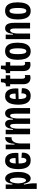

<svg xmlns="http://www.w3.org/2000/svg" viewBox="1652 -2324 816 4159"><g transform="rotate(-90 2059.5 -244.0)"><path d="M47 144V-256V-528H144L142 -383H159Q165 -427 178 -462.5Q191 -498 213.5 -519Q236 -540 270 -540Q310 -540 343 -509Q376 -478 395.5 -416Q415 -354 415 -261Q415 -168 395.5 -107Q376 -46 343.5 -16.5Q311 13 272 13Q242 13 220.5 -5Q199 -23 184 -56Q169 -89 158 -134H140Q147 -99 153.5 -63.5Q160 -28 164 3Q168 34 168 54V144ZM233 -88Q248 -88 261.5 -105.5Q275 -123 283 -162Q291 -201 291 -264Q291 -326 283 -364.5Q275 -403 262 -420.5Q249 -438 234 -438Q218 -438 205.5 -421Q193 -404 185 -378Q177 -352 172.5 -323Q168 -294 168 -270V-255Q168 -239 170.5 -218Q173 -197 177.5 -174Q182 -151 189.5 -132Q197 -113 208 -100.5Q219 -88 233 -88Z M667 13Q611 13 574 -8Q537 -29 515.5 -66Q494 -103 485 -151.5Q476 -200 476 -256Q476 -310 484.5 -361Q493 -412 513 -452.5Q533 -493 569 -517Q605 -541 660 -541Q711 -541 745.5 -519.5Q780 -498 799.5 -459Q819 -420 825 -368Q831 -316 826 -255L565 -247V-310L732 -315L715 -285Q718 -341 712.5 -376Q707 -411 693.5 -427.5Q680 -444 659 -444Q636 -444 622.5 -423.5Q609 -403 603 -364Q597 -325 597 -267Q597 -174 612 -127Q627 -80 665 -80Q679 -80 690 -87Q701 -94 708.5 -107.5Q716 -121 719 -141Q722 -161 721 -187L831 -178Q835 -148 829.5 -114.5Q824 -81 806 -52Q788 -23 754.5 -5Q721 13 667 13Z M906 0V-301V-528H1007V-338H1024Q1028 -410 1044.5 -453.5Q1061 -497 1088.5 -517.5Q1116 -538 1148 -538Q1154 -538 1159.5 -537.5Q1165 -537 1171 -535L1165 -398Q1161 -399 1154.5 -400Q1148 -401 1142 -401Q1115 -401 1090.5 -380Q1066 -359 1050 -319Q1034 -279 1032 -222V0Z M1231 0V-335V-528H1329L1327 -371H1344Q1352 -434 1366.5 -471Q1381 -508 1403.5 -524.5Q1426 -541 1457 -541Q1492 -541 1513 -520.5Q1534 -500 1542 -462.5Q1550 -425 1547 -371H1564Q1574 -434 1589.5 -471Q1605 -508 1628.5 -524.5Q1652 -541 1684 -541Q1714 -541 1735.5 -528Q1757 -515 1771.5 -490Q1786 -465 1792.5 -428Q1799 -391 1799 -342V0H1677V-315Q1677 -354 1673 -380Q1669 -406 1660.5 -419Q1652 -432 1636 -432Q1616 -432 1602.5 -411.5Q1589 -391 1581.5 -354Q1574 -317 1573 -267V0H1456V-313Q1456 -354 1452 -380Q1448 -406 1439.5 -419Q1431 -432 1416 -432Q1396 -432 1382 -412Q1368 -392 1360.5 -354.5Q1353 -317 1352 -265V0Z M2063 13Q2007 13 1970 -8Q1933 -29 1911.5 -66Q1890 -103 1881 -151.5Q1872 -200 1872 -256Q1872 -310 1880.5 -361Q1889 -412 1909 -452.5Q1929 -493 1965 -517Q2001 -541 2056 -541Q2107 -541 2141.5 -519.5Q2176 -498 2195.5 -459Q2215 -420 2221 -368Q2227 -316 2222 -255L1961 -247V-310L2128 -315L2111 -285Q2114 -341 2108.5 -376Q2103 -411 2089.5 -427.5Q2076 -444 2055 -444Q2032 -444 2018.5 -423.5Q2005 -403 1999 -364Q1993 -325 1993 -267Q1993 -174 2008 -127Q2023 -80 2061 -80Q2075 -80 2086 -87Q2097 -94 2104.5 -107.5Q2112 -121 2115 -141Q2118 -161 2117 -187L2227 -178Q2231 -148 2225.5 -114.5Q2220 -81 2202 -52Q2184 -23 2150.5 -5Q2117 13 2063 13Z M2455 9Q2388 9 2351.5 -30.5Q2315 -70 2315 -151V-432H2270V-525H2291Q2322 -525 2334.5 -535.5Q2347 -546 2351 -572L2359 -632H2434V-528H2509V-430H2434V-174Q2434 -141 2445 -124Q2456 -107 2476 -107Q2483 -107 2492 -109Q2501 -111 2513 -115V0Q2497 4 2483.5 6.5Q2470 9 2455 9Z M2740 9Q2673 9 2636.5 -30.5Q2600 -70 2600 -151V-432H2555V-525H2576Q2607 -525 2619.5 -535.5Q2632 -546 2636 -572L2644 -632H2719V-528H2794V-430H2719V-174Q2719 -141 2730 -124Q2741 -107 2761 -107Q2768 -107 2777 -109Q2786 -111 2798 -115V0Q2782 4 2768.5 6.5Q2755 9 2740 9Z M3028 13Q2965 13 2924 -19.5Q2883 -52 2863.5 -114.5Q2844 -177 2844 -266Q2844 -360 2865.5 -421Q2887 -482 2928.5 -511.5Q2970 -541 3031 -541Q3093 -541 3133.5 -511.5Q3174 -482 3194.5 -422Q3215 -362 3215 -270Q3215 -174 3193.5 -111.5Q3172 -49 3130.5 -18Q3089 13 3028 13ZM3029 -81Q3051 -81 3064.5 -100Q3078 -119 3085.5 -159Q3093 -199 3093 -262Q3093 -328 3085.5 -368.5Q3078 -409 3064 -427.5Q3050 -446 3029 -446Q3009 -446 2995 -428Q2981 -410 2974 -369Q2967 -328 2967 -261Q2967 -167 2982.5 -124Q2998 -81 3029 -81Z M3292 0V-333V-528H3390L3388 -370H3405Q3413 -433 3428.5 -470.5Q3444 -508 3468.5 -524.5Q3493 -541 3526 -541Q3587 -541 3616 -492.5Q3645 -444 3645 -345V0H3523V-320Q3523 -379 3513 -405.5Q3503 -432 3481 -432Q3460 -432 3445 -410.5Q3430 -389 3422 -351Q3414 -313 3413 -264V0Z M3902 13Q3839 13 3798 -19.5Q3757 -52 3737.5 -114.5Q3718 -177 3718 -266Q3718 -360 3739.5 -421Q3761 -482 3802.5 -511.5Q3844 -541 3905 -541Q3967 -541 4007.5 -511.5Q4048 -482 4068.5 -422Q4089 -362 4089 -270Q4089 -174 4067.5 -111.5Q4046 -49 4004.5 -18Q3963 13 3902 13ZM3903 -81Q3925 -81 3938.5 -100Q3952 -119 3959.5 -159Q3967 -199 3967 -262Q3967 -328 3959.5 -368.5Q3952 -409 3938 -427.5Q3924 -446 3903 -446Q3883 -446 3869 -428Q3855 -410 3848 -369Q3841 -328 3841 -261Q3841 -167 3856.5 -124Q3872 -81 3903 -81Z"/></g></svg>

Font: Bricolage Grotesque 36pt Condensed SemiBold
Style: Regular
Weight: 600
Width: 3
Designer: Mathieu Triay
Foundry: Atelier Triay
Version: Version 1.001;gftools[0.9.33.dev8+g029e19f]